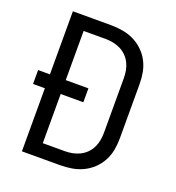

<svg xmlns="http://www.w3.org/2000/svg" viewBox="-133 -841 866 947"><g transform="rotate(20 300.0 -367.5)"><path d="M88 0V-331H26V-404H88V-735H287Q318 -735 348.5 -730Q379 -725 406.5 -712Q434 -699 457 -677.5Q480 -656 494.5 -628.5Q509 -601 514.5 -571Q520 -541 520 -510V-225Q520 -194 514.5 -164Q509 -134 494.5 -106.5Q480 -79 457 -57.5Q434 -36 406.5 -23Q379 -10 348.5 -5Q318 0 287 0ZM171 -73H287Q307 -73 327 -77Q347 -81 365 -90Q383 -99 397.5 -113.5Q412 -128 421 -146.5Q430 -165 433.5 -185Q437 -205 437 -225V-510Q437 -530 433.5 -550Q430 -570 421 -588.5Q412 -607 397.5 -621.5Q383 -636 365 -645Q347 -654 327 -658Q307 -662 287 -662H171V-404H290V-331H171Z"/></g></svg>

Font: Iosevka Aile
Style: Regular
Weight: 400
Designer: Belleve Invis
Foundry: Belleve Invis
Version: Version 28.0.1; ttfautohint (v1.8.4)